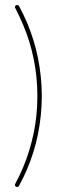

<svg xmlns="http://www.w3.org/2000/svg" viewBox="-20 -614 228 760"><path d="M47.4 -594.2C44.9 -594.2 43 -593.3 41.5 -591.8C39.6 -589.8 39.1 -587.9 39.1 -585.9C39.1 -584 39.6 -583 40.5 -582C51.3 -561.5 61 -540 70.8 -517.6C89.4 -474.1 103.5 -428.7 113.3 -380.9C123 -334 127.9 -284.7 127.9 -233.9C127.9 -182.6 123 -133.8 113.3 -86.9C103 -38.1 88.9 7.3 70.8 50.3C62 71.3 51.8 92.3 40.5 113.3C39.6 114.7 39.1 116.2 39.1 117.7C39.1 120.1 39.6 122.1 41.5 123.5C43.5 125.5 45.4 126 47.9 126C51.3 126 53.7 124.5 55.2 121.6C67.4 99.1 78.1 77.6 86.9 56.6C106 11.7 120.6 -34.7 130.4 -83.5C140.1 -132.3 145.5 -182.6 145.5 -233.9C145.5 -284.7 140.1 -335 130.4 -384.3C120.6 -432.6 106 -479.5 86.9 -524.9C78.1 -545.4 67.4 -567.4 55.2 -590.3C53.7 -592.8 51.3 -594.2 47.9 -594.2Z"/></svg>

Font: Mill
Style: Thin
Weight: 100
Version: Version 001.000